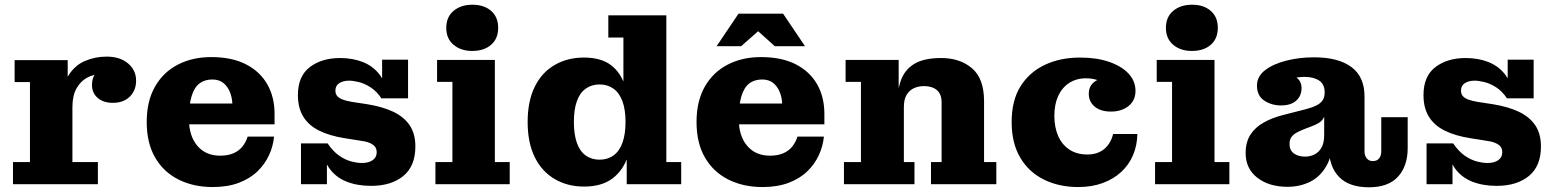

<svg xmlns="http://www.w3.org/2000/svg" viewBox="-20 -781 6603 814"><path d="M35 0V-94H107V-433H42V-526H267V-345L287 -349V-94H395V0ZM237 -327Q240 -410 267.5 -456.5Q295 -503 339 -522Q383 -541 432 -541Q489 -541 523 -512Q557 -483 557 -439Q557 -398 530.5 -371.5Q504 -345 458 -345Q418 -345 394 -366Q370 -387 370 -420Q370 -459 394.5 -479Q419 -499 474 -495L464 -437Q459 -451 443.5 -458.5Q428 -466 404 -466Q376 -466 349 -451.5Q322 -437 304.5 -406.5Q287 -376 287 -327Z M882 12Q800 12 736.5 -20Q673 -52 637.5 -113.5Q602 -175 602 -264Q602 -352 637 -413.5Q672 -475 734 -507Q796 -539 875 -539L880 -444Q848 -444 826 -427.5Q804 -411 792.5 -374Q781 -337 781 -277Q781 -205 816.5 -163Q852 -121 913 -121Q947 -121 970.5 -131.5Q994 -142 1008.5 -160.5Q1023 -179 1030 -202H1142Q1138 -161 1120.5 -123Q1103 -85 1071.5 -54.5Q1040 -24 992.5 -6Q945 12 882 12ZM684 -254V-342H965L1144 -298V-254ZM965 -342Q964 -369 954 -392.5Q944 -416 926 -430Q908 -444 880 -444L875 -539Q963 -539 1022.5 -508.5Q1082 -478 1113 -424Q1144 -370 1144 -298Z M1553 7Q1494 7 1448 -11.5Q1402 -30 1374.5 -70Q1347 -110 1342 -173H1369Q1392 -139 1418 -121Q1444 -103 1469.5 -96.5Q1495 -90 1514 -90Q1543 -90 1560 -102Q1577 -114 1577 -135Q1577 -150 1569.5 -159.5Q1562 -169 1546 -175.5Q1530 -182 1505 -185L1442 -195Q1378 -205 1333.5 -227Q1289 -249 1266 -286Q1243 -323 1243 -378Q1243 -458 1293.5 -496.5Q1344 -535 1422 -535Q1476 -535 1519.5 -517.5Q1563 -500 1591 -462.5Q1619 -425 1623 -364H1597Q1577 -394 1551.5 -410.5Q1526 -427 1501.5 -433Q1477 -439 1460 -439Q1435 -439 1418.5 -428.5Q1402 -418 1402 -397Q1402 -383 1409.5 -374Q1417 -365 1432.5 -359Q1448 -353 1473 -349L1538 -339Q1600 -329 1645.5 -308Q1691 -287 1716 -251Q1741 -215 1741 -160Q1741 -77 1690 -35Q1639 7 1553 7ZM1256 0V-173H1342L1366 -122V0ZM1623 -364 1600 -414V-528H1710V-364Z M1826 0V-94H1898V-434H1833V-527H2078V-94H2141V0ZM1982 -565Q1934 -565 1903 -591Q1872 -617 1872 -663Q1872 -709 1903 -735Q1934 -761 1983 -761Q2032 -761 2062 -735Q2092 -709 2092 -663Q2092 -617 2062 -591Q2032 -565 1982 -565Z M2456 10Q2386 10 2331.5 -22Q2277 -54 2247 -115Q2217 -176 2217 -264Q2217 -352 2247 -413Q2277 -474 2331.5 -505.5Q2386 -537 2455 -537Q2529 -537 2571.5 -504Q2614 -471 2632 -410Q2650 -349 2650 -265L2663 -263Q2663 -180 2642 -118.5Q2621 -57 2575.5 -23.5Q2530 10 2456 10ZM2522 -104Q2556 -104 2581 -122Q2606 -140 2619 -176Q2632 -212 2632 -264Q2632 -316 2619 -351.5Q2606 -387 2581 -405Q2556 -423 2522 -423Q2488 -423 2463 -405Q2438 -387 2425.5 -351.5Q2413 -316 2413 -264Q2413 -212 2425.5 -176Q2438 -140 2463 -122Q2488 -104 2522 -104ZM2637 0V-127L2647 -264L2623 -381V-622H2559V-716H2805V-94H2868V0Z M3213 12Q3131 12 3067.5 -20Q3004 -52 2968.5 -113.5Q2933 -175 2933 -264Q2933 -352 2968 -413.5Q3003 -475 3065 -507Q3127 -539 3206 -539L3211 -444Q3179 -444 3157 -427.5Q3135 -411 3123.5 -374Q3112 -337 3112 -277Q3112 -205 3147.5 -163Q3183 -121 3244 -121Q3278 -121 3301.5 -131.5Q3325 -142 3339.5 -160.5Q3354 -179 3361 -202H3473Q3469 -161 3451.5 -123Q3434 -85 3402.5 -54.5Q3371 -24 3323.5 -6Q3276 12 3213 12ZM3015 -254V-342H3296L3475 -298V-254ZM3296 -342Q3295 -369 3285 -392.5Q3275 -416 3257 -430Q3239 -444 3211 -444L3206 -539Q3294 -539 3353.5 -508.5Q3413 -478 3444 -424Q3475 -370 3475 -298ZM3018 -585 3111 -723H3300L3393 -585H3265L3156 -683H3233L3122 -585Z M3927 0V-94H3972V-347Q3972 -382 3952 -399Q3932 -416 3897 -416Q3875 -416 3855.5 -407.5Q3836 -399 3824 -379.5Q3812 -360 3812 -327L3782 -326Q3782 -389 3798 -436.5Q3814 -484 3855 -509.5Q3896 -535 3970 -535Q4050 -535 4101 -491.5Q4152 -448 4152 -352V-94H4204V0ZM3558 0V-94H3630V-434H3565V-527H3790V-350L3812 -353V-94H3857V0Z M4551 12Q4470 12 4406 -19.5Q4342 -51 4305.5 -112.5Q4269 -174 4269 -264Q4269 -355 4306.5 -415Q4344 -475 4409.5 -506Q4475 -537 4559 -537L4584 -449Q4543 -449 4512.5 -429Q4482 -409 4466 -373.5Q4450 -338 4450 -290Q4450 -242 4466 -205Q4482 -168 4513.5 -147Q4545 -126 4590 -126Q4613 -126 4631.5 -132.5Q4650 -139 4663.5 -151Q4677 -163 4686 -179Q4695 -195 4699 -213H4802Q4801 -164 4783.5 -123Q4766 -82 4733.5 -52Q4701 -22 4655 -5Q4609 12 4551 12ZM4690 -308Q4646 -308 4621 -329Q4596 -350 4596 -383Q4596 -418 4622.5 -436Q4649 -454 4695 -454L4698 -392Q4682 -411 4665.5 -423.5Q4649 -436 4629.5 -442.5Q4610 -449 4584 -449L4559 -537Q4630 -537 4683 -518.5Q4736 -500 4765 -468.5Q4794 -437 4794 -396Q4794 -355 4764.5 -331.5Q4735 -308 4690 -308Z M4877 0V-94H4949V-434H4884V-527H5129V-94H5192V0ZM5033 -565Q4985 -565 4954 -591Q4923 -617 4923 -663Q4923 -709 4954 -735Q4985 -761 5034 -761Q5083 -761 5113 -735Q5143 -709 5143 -663Q5143 -617 5113 -591Q5083 -565 5033 -565Z M5411 -334Q5371 -334 5340 -354.5Q5309 -375 5309 -418Q5309 -457 5343.5 -483.5Q5378 -510 5433.5 -524Q5489 -538 5551 -538Q5655 -538 5710.5 -496Q5766 -454 5765 -369L5596 -389Q5596 -424 5572.5 -439.5Q5549 -455 5511 -455Q5486 -455 5462.5 -449Q5439 -443 5422.5 -429Q5406 -415 5401 -391L5405 -472Q5448 -470 5473.5 -454Q5499 -438 5498 -405Q5497 -373 5474.5 -353.5Q5452 -334 5411 -334ZM5784 13Q5699 13 5656.5 -31.5Q5614 -76 5614 -155V-171H5594V-286H5589L5596 -341V-389L5765 -369V-139Q5765 -121 5774.5 -109.5Q5784 -98 5800 -98Q5818 -98 5827 -109.5Q5836 -121 5836 -139V-284H5948V-153Q5948 -77 5907 -32Q5866 13 5784 13ZM5439 11Q5360 11 5310.5 -27.5Q5261 -66 5261 -132Q5261 -178 5281 -209.5Q5301 -241 5337.5 -261.5Q5374 -282 5422 -294L5516 -318Q5543 -325 5561 -334Q5579 -343 5587.5 -356Q5596 -369 5596 -389L5598 -286H5594Q5587 -270 5573 -261Q5559 -252 5537 -244L5518 -237Q5497 -229 5480.5 -220.5Q5464 -212 5455.5 -200.5Q5447 -189 5447 -170Q5447 -144 5465.5 -130.5Q5484 -117 5513 -117Q5533 -117 5551.5 -125.5Q5570 -134 5582 -154Q5594 -174 5594 -209L5631 -206Q5631 -127 5604.5 -79.5Q5578 -32 5534.5 -10.5Q5491 11 5439 11Z M6325 7Q6266 7 6220 -11.5Q6174 -30 6146.5 -70Q6119 -110 6114 -173H6141Q6164 -139 6190 -121Q6216 -103 6241.5 -96.5Q6267 -90 6286 -90Q6315 -90 6332 -102Q6349 -114 6349 -135Q6349 -150 6341.5 -159.5Q6334 -169 6318 -175.5Q6302 -182 6277 -185L6214 -195Q6150 -205 6105.5 -227Q6061 -249 6038 -286Q6015 -323 6015 -378Q6015 -458 6065.5 -496.5Q6116 -535 6194 -535Q6248 -535 6291.5 -517.5Q6335 -500 6363 -462.5Q6391 -425 6395 -364H6369Q6349 -394 6323.5 -410.5Q6298 -427 6273.5 -433Q6249 -439 6232 -439Q6207 -439 6190.5 -428.5Q6174 -418 6174 -397Q6174 -383 6181.5 -374Q6189 -365 6204.5 -359Q6220 -353 6245 -349L6310 -339Q6372 -329 6417.5 -308Q6463 -287 6488 -251Q6513 -215 6513 -160Q6513 -77 6462 -35Q6411 7 6325 7ZM6028 0V-173H6114L6138 -122V0ZM6395 -364 6372 -414V-528H6482V-364Z"/></svg>

Font: Montagu Slab 24pt
Style: Bold
Weight: 700
Designer: Florian Karsten
Foundry: Florian Karsten
Version: Version 1.000